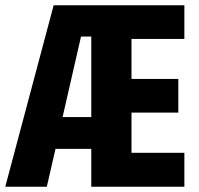

<svg xmlns="http://www.w3.org/2000/svg" viewBox="-22 -710 756 730"><path d="M679 -562V-690H182L-2 0H156L189 -144H325V0H679V-129H478V-282H656V-410H478V-562ZM216 -265 286 -571H325V-265Z"/></svg>

Font: Decalotype
Style: Bold
Weight: 700
Designer: Alfredo Marco Pradil
Foundry: Alfredo Marco Pradil
Version: Version 1.0